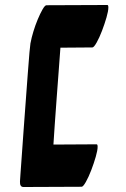

<svg xmlns="http://www.w3.org/2000/svg" viewBox="-20 -735 504 769"><path d="M166 -714 410 -715Q414 -715 414 -705Q414 -691 406.5 -665Q399 -639 388.5 -611.5Q378 -584 367 -564.5Q356 -545 350 -545L222 -544Q219 -502 215 -449.5Q211 -397 207 -342.5Q203 -288 199.5 -239Q196 -190 194 -156L367 -157Q371 -157 371 -147Q371 -133 363.5 -107Q356 -81 345.5 -53.5Q335 -26 324 -6.5Q313 13 307 13L75 14Q75 14 74 14Q59 14 60 -8Q60 -9 62 -38Q64 -67 67.5 -115Q71 -163 75 -220Q79 -277 83.5 -335Q88 -393 91.5 -443Q95 -493 98 -525Q101 -557 102 -562L103 -566Q106 -583 113.5 -608Q121 -633 131 -657Q141 -681 150.5 -697.5Q160 -714 166 -714Z"/></svg>

Font: Ga Maamli
Style: Regular
Weight: 400
Designer: Afotey Clement Nii Odai, Ama Asantewa Diaka, David Abbey-Thompson
Foundry: Sorkin Type Co.
Version: Version 1.000; ttfautohint (v1.8.4.7-5d5b)